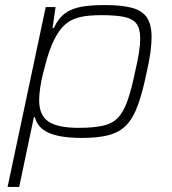

<svg xmlns="http://www.w3.org/2000/svg" viewBox="-20 -538 679 760"><path d="M10 202 161 -510H200L188 -427H193Q211 -466 238 -485.5Q265 -505 303.5 -511.5Q342 -518 394 -518Q462 -518 502.5 -507Q543 -496 561.5 -468.5Q580 -441 580 -391Q580 -365 575.5 -331Q571 -297 561 -254Q545 -175 526.5 -123.5Q508 -72 481 -43.5Q454 -15 411.5 -3.5Q369 8 305 8Q251 8 212 0Q173 -8 149.5 -26Q126 -44 118 -74H114L56 202ZM291 -32Q349 -32 386 -40Q423 -48 445.5 -70.5Q468 -93 484 -137.5Q500 -182 515 -255Q525 -297 530 -329.5Q535 -362 535 -386Q535 -425 520 -444.5Q505 -464 471.5 -471Q438 -478 382 -478Q332 -478 300 -471Q268 -464 246.5 -448Q225 -432 208 -405Q197 -388 186 -362.5Q175 -337 166.5 -307.5Q158 -278 150.5 -248Q143 -218 139 -190Q135 -162 135 -141Q135 -82 171.5 -57Q208 -32 291 -32Z"/></svg>

Font: Saira SemiExpanded ExtraLight
Style: Italic
Weight: 250
Width: 6
Italic angle: -12°
Designer: Hector Gatti with collaboration of the Omnibus-Type team
Foundry: Omnibus-Type
Version: Version 1.101